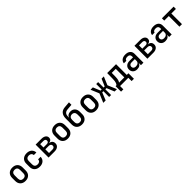

<svg xmlns="http://www.w3.org/2000/svg" viewBox="715 -3185 5770 5770"><g transform="rotate(-45 3600.0 -300.0)"><path d="M300 9Q198 9 137.5 -50Q77 -109 77 -211V-339Q77 -442 137 -500.5Q197 -559 300 -559Q403 -559 463 -500.5Q523 -442 523 -339V-211Q523 -109 462.5 -50Q402 9 300 9ZM300 -86Q354 -86 384.5 -116.5Q415 -147 415 -204V-346Q415 -403 384.5 -433.5Q354 -464 300 -464Q246 -464 215.5 -433.5Q185 -403 185 -346V-204Q185 -147 215.5 -116.5Q246 -86 300 -86Z M908 10Q805 10 743 -47Q681 -104 681 -203V-347Q681 -446 743 -503Q805 -560 908 -560Q1008 -560 1068 -508Q1128 -456 1132 -366H1025Q1022 -413 990.5 -439Q959 -465 908 -465Q853 -465 821 -434.5Q789 -404 789 -348V-203Q789 -146 821 -115.5Q853 -85 908 -85Q960 -85 991 -111Q1022 -137 1025 -185H1132Q1128 -95 1068 -42.5Q1008 10 908 10Z M1284 0V-550H1531Q1618 -550 1669 -512.5Q1720 -475 1720 -411Q1720 -363 1688 -332Q1656 -301 1604 -298V-294Q1665 -290 1699.5 -253Q1734 -216 1734 -156Q1734 -84 1681 -42Q1628 0 1538 0ZM1390 -322H1529Q1569 -322 1591 -340.5Q1613 -359 1613 -393Q1613 -426 1591 -444.5Q1569 -463 1529 -463H1390ZM1390 -87H1535Q1579 -87 1603.5 -107.5Q1628 -128 1628 -166Q1628 -202 1603.5 -223Q1579 -244 1535 -244H1390Z M2100 9Q1998 9 1937.5 -50Q1877 -109 1877 -211V-339Q1877 -442 1937 -500.5Q1997 -559 2100 -559Q2203 -559 2263 -500.5Q2323 -442 2323 -339V-211Q2323 -109 2262.5 -50Q2202 9 2100 9ZM2100 -86Q2154 -86 2184.5 -116.5Q2215 -147 2215 -204V-346Q2215 -403 2184.5 -433.5Q2154 -464 2100 -464Q2046 -464 2015.5 -433.5Q1985 -403 1985 -346V-204Q1985 -147 2015.5 -116.5Q2046 -86 2100 -86Z M2700 10Q2598 9 2538 -49Q2478 -107 2478 -207V-459Q2478 -580 2533.5 -647.5Q2589 -715 2696 -724L2891 -740V-635L2712 -620Q2568 -608 2568 -459V-408Q2580 -459 2620.5 -487.5Q2661 -516 2724 -516Q2819 -516 2870.5 -458.5Q2922 -401 2922 -302V-207Q2922 -107 2862 -48Q2802 11 2700 10ZM2700 -85Q2753 -85 2783.5 -117.5Q2814 -150 2814 -207V-302Q2814 -359 2783.5 -391.5Q2753 -424 2700 -424Q2647 -424 2616.5 -391.5Q2586 -359 2586 -302V-207Q2586 -150 2616.5 -117.5Q2647 -85 2700 -85Z M3300 9Q3198 9 3137.5 -50Q3077 -109 3077 -211V-339Q3077 -442 3137 -500.5Q3197 -559 3300 -559Q3403 -559 3463 -500.5Q3523 -442 3523 -339V-211Q3523 -109 3462.5 -50Q3402 9 3300 9ZM3300 -86Q3354 -86 3384.5 -116.5Q3415 -147 3415 -204V-346Q3415 -403 3384.5 -433.5Q3354 -464 3300 -464Q3246 -464 3215.5 -433.5Q3185 -403 3185 -346V-204Q3185 -147 3215.5 -116.5Q3246 -86 3300 -86Z M3609 0 3729 -283 3617 -550H3716L3812 -318H3859V-550H3941V-318H3987L4087 -550H4183L4071 -286L4191 0H4091L3990 -245H3941V0H3859V-245H3810L3711 0Z M4225 140V-94H4264Q4283 -112 4301 -158Q4319 -204 4321 -298L4325 -550H4702V-94H4772V140H4674V0H4323V140ZM4372 -94H4597V-457H4426L4424 -297Q4422 -205 4406 -158Q4390 -111 4372 -94Z M5045 10Q4961 10 4911.5 -37.5Q4862 -85 4862 -162Q4862 -240 4915 -287.5Q4968 -335 5056 -335H5208V-375Q5208 -470 5101 -470Q5053 -470 5024 -452Q4995 -434 4993 -402H4887Q4892 -471 4949 -515.5Q5006 -560 5102 -560Q5204 -560 5260 -511.5Q5316 -463 5316 -376V0H5210V-103H5209Q5202 -50 5159 -20Q5116 10 5045 10ZM5076 -79Q5137 -79 5172.5 -108.5Q5208 -138 5208 -188V-259H5064Q5021 -259 4995.5 -234Q4970 -209 4970 -170Q4970 -128 4998 -103.5Q5026 -79 5076 -79Z M5484 0V-550H5731Q5818 -550 5869 -512.5Q5920 -475 5920 -411Q5920 -363 5888 -332Q5856 -301 5804 -298V-294Q5865 -290 5899.5 -253Q5934 -216 5934 -156Q5934 -84 5881 -42Q5828 0 5738 0ZM5590 -322H5729Q5769 -322 5791 -340.5Q5813 -359 5813 -393Q5813 -426 5791 -444.5Q5769 -463 5729 -463H5590ZM5590 -87H5735Q5779 -87 5803.5 -107.5Q5828 -128 5828 -166Q5828 -202 5803.5 -223Q5779 -244 5735 -244H5590Z M6245 10Q6161 10 6111.5 -37.5Q6062 -85 6062 -162Q6062 -240 6115 -287.5Q6168 -335 6256 -335H6408V-375Q6408 -470 6301 -470Q6253 -470 6224 -452Q6195 -434 6193 -402H6087Q6092 -471 6149 -515.5Q6206 -560 6302 -560Q6404 -560 6460 -511.5Q6516 -463 6516 -376V0H6410V-103H6409Q6402 -50 6359 -20Q6316 10 6245 10ZM6276 -79Q6337 -79 6372.5 -108.5Q6408 -138 6408 -188V-259H6264Q6221 -259 6195.5 -234Q6170 -209 6170 -170Q6170 -128 6198 -103.5Q6226 -79 6276 -79Z M6846 0V-452H6652V-550H7148V-452H6954V0Z"/></g></svg>

Font: JetBrains Mono NL SemiBold
Style: Regular
Weight: 600
Designer: Philipp Nurullin, Konstantin Bulenkov
Foundry: JetBrains
Version: Version 2.304; ttfautohint (v1.8.4.7-5d5b)